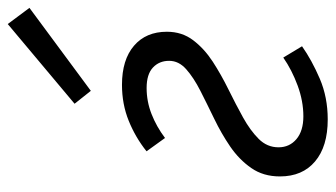

<svg xmlns="http://www.w3.org/2000/svg" viewBox="-198 -622 833 476"><g transform="rotate(-90 218.0 -384.5)"><path d="M159.4 12Q92.4 12 55.3 -19.4Q18.1 -50.7 18.1 -106.5Q18.1 -147.8 39 -177.7Q59.9 -207.7 92.2 -229.8Q124.6 -251.9 161.4 -269.6Q198.2 -287.4 230.5 -303.8Q262.9 -320.3 283.8 -338.8Q304.7 -357.3 304.7 -381.2Q304.7 -405.8 288 -421.4Q271.3 -437 237.3 -437Q203.9 -437 172.8 -424.8Q141.6 -412.6 113.4 -391.4L80.4 -437.2Q114.5 -464.5 155.8 -481.3Q197.2 -498.1 245.2 -498.1Q307.4 -498.1 342.1 -468.3Q376.8 -438.6 376.8 -386.8Q376.8 -349.4 355.9 -321.8Q335 -294.2 302.7 -273.1Q270.3 -252.1 233.5 -234Q196.8 -215.9 164.4 -198Q132.1 -180.1 111.2 -159.2Q90.3 -138.3 90.3 -110Q90.3 -82.8 110.6 -65.6Q131 -48.4 167.2 -48.4Q204.8 -48.4 243.4 -62.6Q281.9 -76.8 312.8 -98.2L340.8 -51.7Q306.4 -27.5 260.4 -7.7Q214.4 12 159.4 12ZM230.3 -575.3 198.3 -615.6 395.9 -781.3 436 -727.5Z"/></g></svg>

Font: Source Sans Variable
Style: Italic
Weight: 200
Italic angle: -11°
Designer: Paul D. Hunt
Foundry: Adobe Systems Incorporated
Version: Version 3.006;hotconv 1.0.111;makeotfexe 2.5.65597